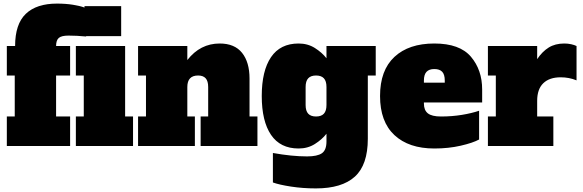

<svg xmlns="http://www.w3.org/2000/svg" viewBox="-20 -812 3241 1068"><path d="M292 -556H370V-392H292V-164H370V0H18V-164H62V-392H18V-556H64Q64 -678 123.5 -735Q183 -792 297 -792Q346 -792 386 -785.5Q426 -779 450 -770V-778H654V-611H459V-609Q406 -614 361 -614Q322 -614 307 -601Q292 -588 292 -556ZM676 -164H720V0H402V-164H446V-392H402V-556H676Z M1412 -164V0H1096V-164H1138V-328Q1138 -361 1124 -376.5Q1110 -392 1082 -392Q1022 -392 1022 -328V-164H1064V0H748V-164H792V-392H748V-556H1022V-478Q1094 -570 1202 -570Q1285 -570 1326.5 -518Q1368 -466 1368 -375V-164Z M1498 203V39Q1604 58 1688 58Q1745 58 1770.5 40.5Q1796 23 1796 -25V-68Q1771 -36 1731.5 -11Q1692 14 1641 14Q1539 14 1487.5 -62Q1436 -138 1436 -278Q1436 -418 1487.5 -494Q1539 -570 1641 -570Q1692 -570 1731.5 -545Q1771 -520 1796 -488V-556H2070V-392H2026V-40Q2026 105 1954 170.5Q1882 236 1737 236Q1665 236 1599.5 226Q1534 216 1498 203ZM1796 -228V-328Q1796 -361 1781.5 -376.5Q1767 -392 1738 -392Q1709 -392 1694.5 -376.5Q1680 -361 1680 -328V-228Q1680 -195 1694.5 -179.5Q1709 -164 1738 -164Q1767 -164 1781.5 -179.5Q1796 -195 1796 -228Z M2094 -278Q2094 -421 2174 -495.5Q2254 -570 2396 -570Q2537 -570 2599.5 -496.5Q2662 -423 2662 -314V-242H2338V-236Q2338 -199 2360 -181.5Q2382 -164 2433 -164Q2494 -164 2549 -173Q2604 -182 2645 -196V-36Q2610 -17 2542.5 -1.5Q2475 14 2396 14Q2254 14 2174 -60.5Q2094 -135 2094 -278ZM2454 -352V-364Q2454 -398 2439.5 -413Q2425 -428 2396 -428Q2367 -428 2352.5 -412.5Q2338 -397 2338 -364V-352Z M3187 -556V-365Q3146 -382 3099 -382Q3036 -382 3002 -349Q2968 -316 2968 -251V-164H3058V0H2694V-164H2738V-392H2694V-556H2968V-483Q2996 -525 3032 -547.5Q3068 -570 3119 -570Q3139 -570 3157 -566Q3175 -562 3187 -556Z"/></svg>

Font: Alfa Slab One
Style: Regular
Weight: 400
Designer: JM Sole
Foundry: JM Sole
Version: Version 2.000